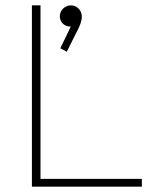

<svg xmlns="http://www.w3.org/2000/svg" viewBox="-20 -696 598 716"><path d="M99 0H509V-29H131V-676H99ZM203 -635C203 -613 221 -597 241 -597H244L205 -516L229 -503L274 -593C284 -614 285 -626 285 -635C285 -658 266 -676 245 -676C222 -676 203 -658 203 -635Z"/></svg>

Font: MV Cash Thin
Style: Regular
Weight: 100
Designer: Rodrigo Fuenzalida
Foundry: fragTYPE
Version: Version 1.100;Glyphs 3.1.2 (3151)